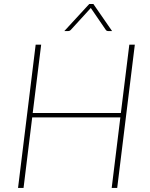

<svg xmlns="http://www.w3.org/2000/svg" viewBox="-20 -922 737 942"><path d="M68.5 0ZM555 0H528L570.5 -346H138L95.5 0H68.5L155 -703H182L140.5 -367.5H573L614.5 -703H641.5ZM530 -769.5H511Q508.5 -769.5 505.2 -770.5Q502 -771.5 499 -775.5L427.5 -880Q426 -881 425.5 -883.5L423 -880L327.5 -775.5Q323.5 -771.5 320 -770.5Q316.5 -769.5 314 -769.5H295.5L418 -902.5H438Z"/></svg>

Font: Lato Thin
Style: Italic
Weight: 200
Italic angle: -7°
Designer: Lukasz Dziedzic
Foundry: tyPoland Lukasz Dziedzic
Version: Version 2.007; 2014-02-27